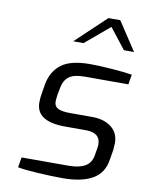

<svg xmlns="http://www.w3.org/2000/svg" viewBox="-86 -827 680 895"><g transform="rotate(10 253.5 -380.0)"><path d="M60 -8 68 -56H290Q340 -56 368.5 -72.5Q397 -89 403 -127L409 -164Q410 -170 410 -178Q410 -233 341 -233H243Q105 -233 105 -323Q105 -345 109 -366L116 -409Q127 -472 171 -506Q215 -540 307 -540Q349 -540 410 -535.5Q471 -531 507 -525L499 -478H292Q242 -478 218.5 -460.5Q195 -443 188 -404L182 -372Q179 -348 179 -340Q179 -318 197 -308.5Q215 -299 257 -299H359Q416 -299 450.5 -272Q485 -245 485 -197Q485 -189 483 -165L475 -117Q465 -52 413.5 -23Q362 6 273 6Q220 6 154.5 2Q89 -2 60 -8ZM354 -766H410L499 -631H451L375 -728L260 -631H211Z"/></g></svg>

Font: Exo
Style: Italic
Weight: 400
Italic angle: -9°
Designer: Natanael Gama
Foundry: Natanael Gama
Version: Version 1.500; ttfautohint (v1.6)